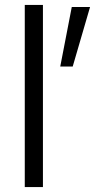

<svg xmlns="http://www.w3.org/2000/svg" viewBox="-20 -755 384 775"><path d="M80 0V-735H153.3V0ZM269.7 -726.7H343.5L273.5 -486.5H223.2Z"/></svg>

Font: Hauora
Style: Regular
Weight: 400
Designer: Wayne Shih
Foundry: WCYS
Version: Version 1.001